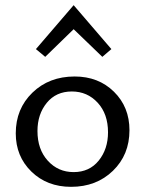

<svg xmlns="http://www.w3.org/2000/svg" viewBox="-20 -718 563 743"><path d="M155 -498 119 -528 265 -698 411 -528 376 -498 265 -605ZM255 5Q162 5 101.5 -54Q41 -113 41 -202Q41 -297 105.5 -359.5Q170 -422 269 -422Q361 -422 421 -363Q481 -304 481 -214Q481 -119 417 -57Q353 5 255 5ZM265 -52Q326 -52 362 -96.5Q398 -141 398 -206Q398 -277 358 -320.5Q318 -364 258 -364Q197 -364 161 -320Q125 -276 125 -211Q125 -140 165 -96Q205 -52 265 -52Z"/></svg>

Font: EauTest Medium
Style: Regular
Weight: 500
Designer: Christian Thalmann (Catharsis Fonts)
Version: Version 0.001;PS 000.001;hotconv 1.0.88;makeotf.lib2.5.64775